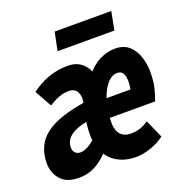

<svg xmlns="http://www.w3.org/2000/svg" viewBox="-145 -795 871 918"><g transform="rotate(-20 290.5 -336.5)"><path d="M103 12Q42 12 11.5 -22Q-19 -56 -19 -106Q-19 -198 47.5 -248.5Q114 -299 260 -320L250 -232Q200 -224 170.5 -210.5Q141 -197 128 -178.5Q115 -160 115 -138Q115 -120 125 -110Q135 -100 151 -100Q172 -100 195.5 -114.5Q219 -129 235 -147L272 -80Q234 -35 193.5 -11.5Q153 12 103 12ZM315 -207 316 -301H497L474 -283Q478 -298 480 -313Q482 -328 482 -341Q482 -367 473.5 -382Q465 -397 444 -397Q423 -397 404 -380.5Q385 -364 370 -334Q355 -304 346.5 -265.5Q338 -227 338 -182Q338 -143 356.5 -122.5Q375 -102 408 -102Q432 -102 453 -108Q474 -114 499 -131L540 -39Q509 -15 468.5 -1.5Q428 12 394 12Q353 12 320.5 -1Q288 -14 266 -37.5Q244 -61 233 -93Q222 -125 222 -160Q222 -196 225.5 -222.5Q229 -249 234 -270.5Q239 -292 244 -313Q252 -347 240.5 -371Q229 -395 197 -395Q171 -395 146.5 -385.5Q122 -376 95 -359L47 -445Q84 -474 131.5 -492Q179 -510 235 -510Q279 -510 307.5 -484.5Q336 -459 343 -418L322 -427Q355 -470 394.5 -490Q434 -510 475 -510Q517 -510 543.5 -487.5Q570 -465 583 -427.5Q596 -390 596 -348Q596 -296 586 -260Q576 -224 569 -207ZM213 -592 232 -685H520L502 -592Z"/></g></svg>

Font: Source Code Pro ExtraLight ExtraBold
Style: Italic
Weight: 800
Italic angle: -11°
Monospace: yes
Version: Version 1.016;hotconv 1.0.116;makeotfexe 2.5.65601